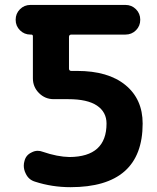

<svg xmlns="http://www.w3.org/2000/svg" viewBox="-20 -775 642 784"><path d="M415 -270.5Q415 -317.4 376 -343.8Q336.9 -370.1 258.8 -370.1H199.2Q164.1 -370.1 139.2 -395Q114.3 -419.9 114.3 -455.1V-627Q114.3 -633.8 107.4 -633.8H104.5Q79.1 -633.8 61.5 -651.4Q43.9 -668.9 43.9 -694.3Q43.9 -719.7 61.5 -737.3Q79.1 -754.9 104.5 -754.9H492.2Q517.6 -754.9 535.2 -737.3Q552.7 -719.7 552.7 -694.3Q552.7 -668.9 535.2 -651.4Q517.6 -633.8 492.2 -633.8H271.5Q261.7 -633.8 261.7 -624V-495.1Q261.7 -485.4 271.5 -485.4H294.9Q421.9 -485.4 492.2 -427.7Q562.5 -370.1 562.5 -270.5Q562.5 -10.7 267.6 -10.7Q192.4 -10.7 123 -33.2Q96.7 -41 85 -66.4Q77.1 -82 77.1 -98.6Q77.1 -108.4 80.1 -118.2Q85.9 -141.6 108.4 -152.3Q121.1 -159.2 133.8 -159.2Q144.5 -159.2 154.3 -155.3Q213.9 -134.8 263.7 -133.8Q415 -134.8 415 -270.5Z"/></svg>

Font: Gen Jyuu GothicX Bold
Style: Bold
Weight: 700
Designer: Ryoko NISHIZUKA (kana &amp; ideographs); Paul D. Hunt (Latin, Greek &amp; Cyrillic); Wenlong ZHANG (bopomofo); Sandoll C
Version: Version 1.058.20140828